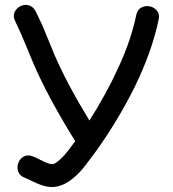

<svg xmlns="http://www.w3.org/2000/svg" viewBox="-20 -739 693 771"><path d="M183 12Q241 15 300 -48Q317 -65 362 -127Q451 -250 520 -388Q590 -531 617 -660Q622 -682 610.5 -696Q599 -710 581.5 -713.5Q564 -717 548 -709Q532 -701 527 -678Q506 -577 456 -469Q405 -358 339 -255Q247 -406 197 -523L175 -577L148 -642Q135 -670 123 -694Q112 -714 94.5 -718Q77 -722 61.5 -714Q46 -706 38.5 -690Q31 -674 41 -654L65 -602L91 -540Q105 -505 113 -487Q170 -353 282 -172Q251 -129 233 -110Q203 -79 189 -80Q178 -80 159 -89L138 -99Q123 -107 112 -111Q91 -119 75.5 -110.5Q60 -102 53.5 -84.5Q47 -67 53 -50Q59 -33 80 -25L98 -17L121 -6Q155 10 183 12Z"/></svg>

Font: Balsamiq Sans
Style: Regular
Weight: 400
Designer: Michael Angeles
Foundry: Balsamiq SRL
Version: Version 1.020; ttfautohint (v1.8.4.7-5d5b);gftools[0.9.26]